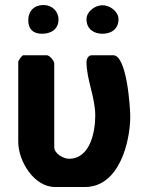

<svg xmlns="http://www.w3.org/2000/svg" viewBox="-20 -741 585 768"><path d="M256 -106C234 -106 197 -126 197 -153V-487C197 -497 179 -520 167 -520H73C68 -520 53 -499 53 -493V-173C53 -98 115 7 200 7H320C457 7 501 -174 501 -276C501 -308 488 -520 433 -520H347C333 -520 326 -505 326 -493C326 -423 361 -352 361 -279C361 -214 341 -106 256 -106ZM93 -660C93 -625 112 -606 148 -606C184 -606 214 -624 214 -663C214 -696 188 -721 154 -721C117 -721 93 -697 93 -660ZM326 -664C326 -625 355 -606 390 -606C425 -606 454 -625 454 -664C454 -695 420 -720 390 -720C360 -720 326 -695 326 -664Z"/></svg>

Font: Asimov Print
Style: C
Weight: 500
Designer: Google
Version: Version 2.000980: 2014